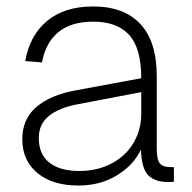

<svg xmlns="http://www.w3.org/2000/svg" viewBox="-20 -562 593 594"><path d="M222 12Q143 12 96 -26.5Q49 -65 49 -131Q49 -194 92.5 -231Q136 -268 212 -282L417 -320Q417 -412 380 -453.5Q343 -495 268 -495Q200 -495 160.5 -462.5Q121 -430 110 -369L58 -373Q72 -453 126 -497.5Q180 -542 268 -542Q364 -542 414.5 -487.5Q465 -433 465 -326V-102Q465 -67 475 -56Q485 -45 507 -45H518V0Q513 1 508 1Q503 1 498 1Q460 1 439 -19.5Q418 -40 416 -99Q394 -52 342.5 -20Q291 12 222 12ZM226 -33Q268 -33 303.5 -46.5Q339 -60 364 -83.5Q389 -107 403 -139.5Q417 -172 417 -209V-277L223 -240Q163 -229 131.5 -203.5Q100 -178 100 -135Q100 -85 132.5 -59Q165 -33 226 -33Z"/></svg>

Font: Geist ExtLt
Style: Regular
Weight: 400
Designer: Basement.studio, Andrés Briganti, Mateo Zaragoza
Foundry: Basement.studio, Vercel, Andrés Briganti, Guido Ferreyra, Mateo Zaragoza
Version: Version 1.401